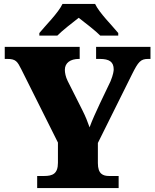

<svg xmlns="http://www.w3.org/2000/svg" viewBox="-20 -951 783 971"><path d="M179 -784V-771H270C291 -793 348 -838 378 -861C408 -838 466 -793 487 -771H578V-784C547 -822 482 -886 461 -931H296C275 -886 210 -822 179 -784ZM168 0H580V-61H532C501 -61 475 -71 475 -126V-228L648 -576C679 -638 691 -653 729 -653H741V-714H466V-653H485C533 -653 555 -638 555 -600C555 -593 553 -574 539 -540L485 -427C465 -384 446 -343 433 -307C422 -338 414 -359 396 -395L322 -542C312 -562 308 -583 308 -598C308 -633 336 -653 379 -653H383V-714H4V-653H17C60 -653 68 -640 88 -600L273 -230V-128C273 -72 246 -61 203 -61H168Z"/></svg>

Font: Noto Serif Gurmukhi Black
Style: Regular
Weight: 900
Designer: Vaibhav Singh and the Monotype Design Team
Foundry: Monotype Imaging Inc.
Version: Version 2.004